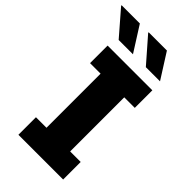

<svg xmlns="http://www.w3.org/2000/svg" viewBox="-318 -969 1044 1044"><g transform="rotate(45 203.5 -447.5)"><path d="M399 -551H318V-135H399V0H55V-135H136V-551H55V-686H399ZM186 -750H76L-47 -892L-45 -895H94ZM394 -750H285L161 -892L163 -895H302Z"/></g></svg>

Font: Chivo ExtraBold
Style: Regular
Weight: 800
Designer: Hector Gatti
Foundry: Omnibus-Type
Version: Version 1.007